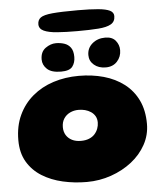

<svg xmlns="http://www.w3.org/2000/svg" viewBox="-59 -903 844 984"><g transform="rotate(-5 363.5 -410.5)"><path d="M348 30Q284.5 30 225 16.5Q165.5 3 118.5 -26.2Q71.5 -55.5 44 -101.8Q16.5 -148 16.5 -214Q16.5 -286.5 42.8 -342.5Q69 -398.5 115 -437.2Q161 -476 222.2 -495.8Q283.5 -515.5 353.5 -515.5Q422 -515.5 481.5 -498.8Q541 -482 585.8 -447.8Q630.5 -413.5 655.5 -361.8Q680.5 -310 680.5 -240Q680.5 -183 653.5 -133.8Q626.5 -84.5 579.8 -48Q533 -11.5 473.2 9.2Q413.5 30 348 30ZM336 -182.5Q360.5 -182.5 378.2 -189.8Q396 -197 407.2 -209.5Q418.5 -222 424.2 -237.5Q430 -253 430 -269Q430 -288 422 -301.8Q414 -315.5 400.5 -324.5Q387 -333.5 370.8 -337.8Q354.5 -342 337 -342Q313.5 -342 293.5 -332.5Q273.5 -323 261.5 -304.8Q249.5 -286.5 249.5 -260.5Q249.5 -237 260.2 -219.5Q271 -202 290.5 -192.2Q310 -182.5 336 -182.5ZM266 -545Q216.5 -545 194 -566Q171.5 -587 171.5 -615.5Q171.5 -655 197.8 -673.8Q224 -692.5 251.5 -692.5Q274 -692.5 294.2 -686Q314.5 -679.5 327 -662.5Q339.5 -645.5 339.5 -614Q339.5 -585 324.5 -565Q309.5 -545 266 -545ZM495.5 -546.5Q459 -546.5 435.5 -566.5Q412 -586.5 412 -617Q412 -653 439 -676Q466 -699 505.5 -699Q541.5 -699 559 -677.5Q576.5 -656 576.5 -628.5Q576.5 -594.5 554.5 -570.5Q532.5 -546.5 495.5 -546.5ZM366 -744.5Q307.5 -744.5 263.5 -747.8Q219.5 -751 195 -762.2Q170.5 -773.5 170.5 -797Q170.5 -819 186.5 -830.8Q202.5 -842.5 247.5 -846.8Q292.5 -851 378.5 -851Q442 -851 482.5 -847.2Q523 -843.5 542.5 -833.8Q562 -824 562 -805Q562 -776.5 540 -763.8Q518 -751 474.5 -747.8Q431 -744.5 366 -744.5Z"/></g></svg>

Font: Gluten Thin ExtraBold
Style: Regular
Weight: 800
Version: Version 1.300